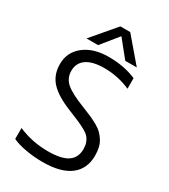

<svg xmlns="http://www.w3.org/2000/svg" viewBox="-220 -1008 994 1127"><g transform="rotate(30 277.5 -444.0)"><path d="M117.2 -742.2 253.9 -902.8H320.8L458 -742.2H379.9L288.1 -856L195.8 -742.2ZM255.9 15.1Q197.8 15.1 141.6 5.1Q85.4 -4.9 49.8 -22V-96.2Q144 -55.2 252 -55.2Q342.3 -55.2 384.5 -83.7Q426.8 -112.3 426.8 -170.9Q426.8 -195.3 420.2 -213.4Q413.6 -231.4 402.6 -244.6Q391.6 -257.8 368.7 -270.8Q345.7 -283.7 321.8 -294.4Q297.9 -305.2 256.3 -321.8Q249 -324.7 245.1 -326.2Q146 -365.7 101.6 -413.6Q57.1 -461.4 57.1 -534.2Q57.1 -615.2 120.1 -664.6Q183.1 -713.9 286.1 -713.9Q391.6 -713.9 473.1 -678.2V-606.9Q388.2 -644 296.9 -644Q216.8 -644 175.8 -615.2Q134.8 -586.4 134.8 -534.2Q134.8 -482.9 172.9 -450.7Q210.9 -418.5 306.2 -381.8Q341.3 -368.2 365.2 -357.4Q389.2 -346.7 413.8 -332.8Q438.5 -318.8 453.6 -303.7Q468.8 -288.6 481.2 -269Q493.7 -249.5 499.3 -225.3Q504.9 -201.2 504.9 -170.9Q504.9 -81.5 441.9 -33.2Q378.9 15.1 255.9 15.1Z"/></g></svg>

Font: Prompt Light
Style: Regular
Weight: 300
Designer: Katatrad Team
Foundry: CadsonDemak
Version: Version 1.000;PS 001.000;hotconv 1.0.88;makeotf.lib2.5.64775